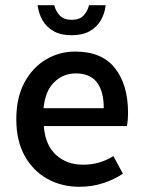

<svg xmlns="http://www.w3.org/2000/svg" viewBox="-20 -698 544 730"><path d="M281.7 12.2Q214.8 12.2 160.4 -17.8Q106 -47.9 74 -105.2Q42 -162.6 42 -244.6Q42 -327.1 73 -384.5Q104 -441.9 155 -471.9Q206.1 -502 265.6 -502Q367.7 -502 417.2 -438.7Q466.8 -375.5 466.8 -270Q466.8 -254.9 465.6 -241.2Q464.4 -227.5 462.9 -218.8H146.5Q151.9 -146.5 192.9 -109.1Q233.9 -71.8 295.9 -71.8Q327.6 -71.8 356 -79.8Q384.3 -87.9 411.1 -104.5L447.3 -37.6Q413.6 -15.1 371.6 -1.5Q329.6 12.2 281.7 12.2ZM145.5 -286.6H374.5Q374.5 -351.1 348.4 -385Q322.3 -418.9 268.1 -418.9Q221.2 -418.9 186.8 -386.2Q152.3 -353.5 145.5 -286.6ZM252.4 -564Q210.9 -564 183.6 -579.6Q156.2 -595.2 141.6 -621.1Q127 -647 123 -678.2H186.5Q191.4 -656.2 207 -639.4Q222.7 -622.6 252.4 -622.6Q282.7 -622.6 298.1 -639.4Q313.5 -656.2 318.4 -678.2H381.8Q378.4 -647 363.5 -621.1Q348.6 -595.2 321.3 -579.6Q293.9 -564 252.4 -564Z"/></svg>

Font: Varta Light
Style: Bold
Weight: 700
Version: Version 1.004